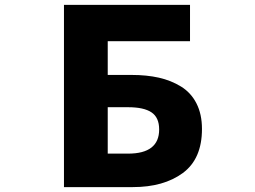

<svg xmlns="http://www.w3.org/2000/svg" viewBox="-20 -764 1040 784"><path d="M241.2 0V-744.1H755.9V-595.7H419.9V-458H517.6Q579.1 -458 628.9 -446.8Q678.7 -435.5 719.2 -410.6Q759.8 -385.7 782.2 -341.8Q804.7 -297.9 804.7 -237.3Q804.7 -115.2 726.6 -57.6Q648.4 0 522.5 0ZM419.9 -136.7H502.9Q629.9 -136.7 629.9 -235.4Q629.9 -284.2 598.6 -305.2Q567.4 -326.2 502.9 -326.2H419.9Z"/></svg>

Font: Gen Shin Gothic Monospace Heavy
Style: Bold
Weight: 800
Designer: [Source Han Sans]
Ryoko NISHIZUKA  (kana & ideographs); Paul D. Hunt (Latin, Greek & Cyrillic); Wenlong ZHANG  (bopomofo
Version: Version 1.002.20150607